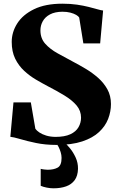

<svg xmlns="http://www.w3.org/2000/svg" viewBox="-20 -774 643 1040"><path d="M285 11Q225.5 11 175.2 0.5Q125 -10 89 -20.8Q53 -31.5 36 -33L53 -219.5H147L171.5 -76.5Q178.5 -66.5 193.2 -56.5Q208 -46.5 229.8 -39.8Q251.5 -33 280 -32.5Q330.5 -32.5 361 -46.8Q391.5 -61 405.2 -85Q419 -109 419 -136.5Q419 -174 394.8 -202.8Q370.5 -231.5 329.5 -256.5Q288.5 -281.5 238 -307.5Q208.5 -323 174.5 -343Q140.5 -363 110.8 -390.5Q81 -418 62.2 -456.2Q43.5 -494.5 43.5 -547Q43.5 -600 73.5 -647.2Q103.5 -694.5 164.5 -724.2Q225.5 -754 318 -754Q361.5 -754 397 -748.8Q432.5 -743.5 460.2 -736.5Q488 -729.5 507.8 -723.8Q527.5 -718 538.5 -717L522.5 -539H431.5L409 -679Q405 -686 392.8 -693.2Q380.5 -700.5 361.5 -705.5Q342.5 -710.5 317.5 -710.5Q277 -710 250.8 -696Q224.5 -682 211.8 -659.2Q199 -636.5 199 -609.5Q199 -566 225.2 -536.8Q251.5 -507.5 292.8 -484.8Q334 -462 378 -438.5Q409.5 -422 444.8 -401Q480 -380 511 -352.8Q542 -325.5 561.5 -290.5Q581 -255.5 581 -210.5Q581 -169.5 565.8 -130Q550.5 -90.5 516.5 -58.8Q482.5 -27 425.5 -8Q368.5 11 285 11ZM270 246Q252 246 233.2 242.2Q214.5 238.5 200.5 232.5V140.5Q209.5 143 220.8 144.2Q232 145.5 238 145.5Q271.5 145.5 292.5 133.8Q313.5 122 313.5 81.5Q313.5 66 308.5 49.8Q303.5 33.5 296.5 20.2Q289.5 7 282.5 0H313.5H331Q342.5 9 359.5 29.8Q376.5 50.5 389.8 79.2Q403 108 402.5 140.5Q401.5 178.5 384.5 201.8Q367.5 225 338 235.5Q308.5 246 270 246Z"/></svg>

Font: Merriweather 96pt Black
Style: Regular
Weight: 900
Version: Version 2.100